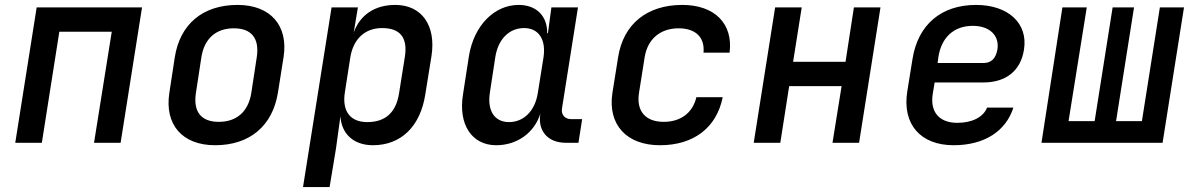

<svg xmlns="http://www.w3.org/2000/svg" viewBox="-20 -580 4840 780"><path d="M42 0H150L221 -451H434L362 0H470L557 -550H129Z M854 10C994 10 1087 -68 1109 -203L1132 -348C1152 -476 1079 -560 945 -560C804 -560 711 -482 690 -347L668 -203C648 -74 720 10 854 10ZM869 -85C797 -85 764 -126 776 -203L798 -347C810 -424 858 -465 930 -465C1002 -465 1035 -424 1023 -347L1001 -203C989 -126 941 -85 869 -85Z M1211 180H1319L1345 23L1363 -108C1367 -36 1417 10 1495 10C1609 10 1688 -66 1708 -198L1733 -353C1752 -477 1693 -560 1586 -560C1503 -560 1443 -520 1417 -448L1434 -550H1327ZM1472 -84C1403 -84 1369 -128 1381 -205L1403 -346C1415 -422 1463 -466 1532 -466C1602 -466 1637 -431 1625 -351L1601 -200C1588 -119 1542 -84 1472 -84Z M1996 10C2081 10 2151 -41 2175 -118V-117C2164 -48 2206 0 2278 0H2330L2345 -96H2300C2275 -96 2259 -114 2263 -139L2328 -550H2220L2206 -445H2203C2204 -514 2160 -560 2087 -560C1988 -560 1905 -476 1885 -352L1861 -197C1841 -75 1896 10 1996 10ZM2048 -84C1989 -84 1959 -130 1970 -203L1992 -347C2003 -420 2048 -466 2109 -466C2168 -466 2199 -420 2188 -347L2165 -203C2154 -130 2108 -84 2048 -84Z M2661 10C2798 10 2891 -61 2916 -185H2809C2794 -121 2745 -85 2676 -85C2603 -85 2564 -128 2576 -203L2599 -348C2611 -422 2663 -465 2737 -465C2805 -465 2844 -429 2838 -366H2944C2959 -484 2883 -560 2752 -560C2608 -560 2512 -482 2491 -347L2468 -203C2448 -73 2526 10 2661 10Z M3042 0H3150L3186 -230H3399L3362 0H3470L3557 -550H3449L3415 -329H3202L3237 -550H3129Z M3854 10C3978 10 4066 -46 4097 -143H3990C3975 -104 3929 -81 3869 -81C3795 -81 3756 -126 3770 -203L3777 -245H3975C4066 -245 4127 -292 4140 -379C4157 -486 4075 -560 3945 -560C3804 -560 3709 -480 3687 -340L3666 -210C3644 -75 3720 10 3854 10ZM3789 -324 3792 -347C3804 -428 3855 -475 3932 -475C4000 -475 4041 -436 4032 -379C4025 -339 4004 -324 3975 -324Z M4211 0H4703L4790 -550H4692L4619 -88H4514L4587 -550H4500L4427 -88H4321L4395 -550H4296Z"/></svg>

Font: JetBrains Mono SemiBold
Style: Italic
Weight: 472
Italic angle: -9°
Monospace: yes
Designer: Philipp Nurullin, Konstantin Bulenkov
Foundry: JetBrains
Version: Version 2.305